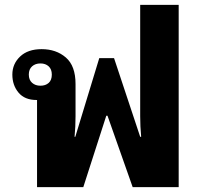

<svg xmlns="http://www.w3.org/2000/svg" viewBox="-20 -773 831 793"><path d="M133 0V-360H131Q82 -360 56.5 -390.5Q31 -421 31 -465Q31 -509 63 -539.5Q95 -570 152 -570Q212 -570 252 -535.5Q292 -501 292 -426V-293Q292 -272 291 -250.5Q290 -229 288 -208H291L390 -533H451L559 -208H563Q561 -229 560 -250.5Q559 -272 559 -293V-753H718V0H528L424 -295H419L324 0ZM147 -419Q168 -419 181 -430.5Q194 -442 194 -465Q194 -487 181 -499Q168 -511 147 -511Q126 -511 112.5 -499Q99 -487 99 -465Q99 -443 112.5 -431Q126 -419 147 -419Z"/></svg>

Font: Noto Sans Thai Looped ExtraBold
Style: Regular
Weight: 800
Designer: Sasikarn Vongin, Ben Mitchell
Foundry: The Fontpad Ltd
Version: Version 1.001; ttfautohint (v1.8.4.7-5d5b)